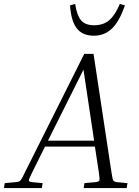

<svg xmlns="http://www.w3.org/2000/svg" viewBox="-63 -953 705 973"><path d="M153 -25 149 0H-43L-39 -25L17 -30Q28 -31 34 -33.5Q40 -36 46 -46Q52 -56 63 -79L364 -680H411L502 -79Q507 -45 511 -38.5Q515 -32 529 -30L583 -25L579 0H361L365 -25L421 -30Q438 -32 440.5 -38.5Q443 -45 438 -79L418 -210H165L100 -79Q83 -45 83 -38.5Q83 -32 99 -30ZM180 -240H414L360 -600ZM414 -825Q461 -825 491 -851Q521 -877 544 -933L570 -926Q542 -844 504 -808Q466 -772 413 -772Q355 -772 326 -809.5Q297 -847 292 -926L318 -933Q326 -877 347 -851Q368 -825 414 -825Z"/></svg>

Font: Inria Serif Light
Style: Italic
Weight: 300
Italic angle: -10°
Designer: Black Foundry Team
Foundry: Black Foundry
Version: Version 1.000; ttfautohint (v1.8.3)